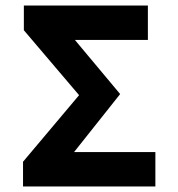

<svg xmlns="http://www.w3.org/2000/svg" viewBox="-20 -672 640 692"><path d="M63 0V-89L265 -329L66 -563V-652H513V-528H250L413 -333L247 -124H540V0Z"/></svg>

Font: Source Code Pro
Style: Bold
Weight: 700
Monospace: yes
Designer: Paul D. Hunt, Teo Tuominen
Foundry: Adobe Systems Incorporated
Version: Version 2.030;PS 1.000;hotconv 16.6.51;makeotf.lib2.5.65220